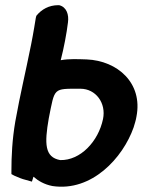

<svg xmlns="http://www.w3.org/2000/svg" viewBox="-20 -678 550 740"><path d="M39 -210C27 -140 24 -75 24 -20V-7L35 -1C51 6 65 12 78 15L103 22L109 3C127 19 151 33 182 39C334 62 454 -70 495 -187C499 -201 504 -215 506 -229C531 -358 433 -444 314 -449C280 -450 248 -452 214 -446C226 -492 237 -550 242 -592C246 -621 237 -651 208 -658H204C169 -658 140 -642 120 -617L118 -609C118 -609 108 -546 100 -507C77 -392 59 -321 39 -210ZM168 -222C192 -341 183 -336 290 -336C349 -336 390 -281 377 -219C359 -133 290 -59 212 -61C152 -72 151 -124 168 -222Z"/></svg>

Font: Snowfall
Style: BlkObl
Weight: 900
Designer: Jasper
Foundry: Cannot Into Space Fonts
Version: Version 0.9